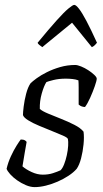

<svg xmlns="http://www.w3.org/2000/svg" viewBox="-20 -766 422 786"><path d="M122 0Q105 0 86 -8Q67 -16 50 -28Q33 -40 21.5 -53Q10 -66 7 -75Q13 -101 24.5 -126Q36 -151 48 -170Q60 -189 65 -195Q71 -195 75.5 -194Q80 -193 83.5 -190.5Q87 -188 89 -185Q86 -168 81 -139.5Q76 -111 72 -85Q87 -72 110 -61.5Q133 -51 155 -51Q178 -51 196.5 -57Q215 -63 228 -69Q236 -77 242.5 -93.5Q249 -110 253.5 -130.5Q258 -151 259 -169Q260 -187 258 -197Q256 -203 237.5 -211Q219 -219 193 -229.5Q167 -240 140.5 -251Q114 -262 95.5 -273.5Q77 -285 74 -295Q74 -306 77 -330.5Q80 -355 87 -382Q94 -409 105 -425Q113 -433 130 -445.5Q147 -458 172 -470.5Q197 -483 226.5 -491.5Q256 -500 288 -500Q297 -500 312 -494Q327 -488 341.5 -478.5Q356 -469 366 -459.5Q376 -450 376 -444Q376 -436 368 -413Q360 -390 349 -365.5Q338 -341 328 -328Q323 -328 317.5 -329.5Q312 -331 308 -333.5Q304 -336 302 -338Q302 -352 302 -370.5Q302 -389 302 -407.5Q302 -426 301 -437Q291 -441 277 -442.5Q263 -444 249 -444Q221 -444 199 -438.5Q177 -433 170 -430Q160 -415 151 -383.5Q142 -352 143 -320Q153 -311 177 -301Q201 -291 230 -279.5Q259 -268 284.5 -255Q310 -242 322 -227Q325 -205 322 -175Q319 -145 312 -118Q305 -91 294 -75Q281 -60 260.5 -46.5Q240 -33 216 -22.5Q192 -12 167.5 -6Q143 0 122 0ZM153 -573Q146 -578 140.5 -582.5Q135 -587 134 -591Q181 -648 211.5 -682Q242 -716 260 -731Q278 -746 284 -746Q291 -746 303.5 -730Q316 -714 334 -680Q352 -646 377 -591Q373 -587 369.5 -582.5Q366 -578 356 -573L275 -673Z"/></svg>

Font: Texturina 12pt Thin
Style: Italic
Weight: 250
Italic angle: -11°
Designer: Guillermo Torres Carreño
Foundry: Omnibus-Type
Version: Version 1.002